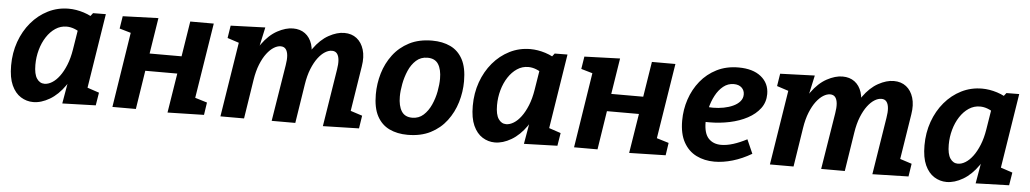

<svg xmlns="http://www.w3.org/2000/svg" viewBox="-35 -826 5995 1117"><g transform="rotate(5 2962.5 -267.5)"><path d="M171.5 12.1Q132.5 12.1 98.9 -8.9Q65.4 -29.9 45.3 -74Q25.3 -118 25.3 -189.1Q25.3 -263.2 48.3 -327.9Q71.4 -392.6 112.9 -441.8Q154.5 -491.1 210.3 -519.1Q266.1 -547.1 330.9 -547.1Q373.8 -547.1 419 -532.8Q464.2 -518.5 509 -486.4L447.1 -499.1L473.7 -533.6L548.4 -534.3L468.4 -28.5L420.5 -118.4L548.3 -75.7L536.1 -0.6L341.1 5.4L371.3 -168.8L412.1 -242.8Q395.4 -159.4 355.8 -102.4Q316.2 -45.5 267.1 -16.7Q218 12.1 171.5 12.1ZM227.8 -99.6Q249.2 -99.6 271.8 -113.5Q294.5 -127.4 314.7 -154.5Q335 -181.5 351.2 -221.4Q367.4 -261.2 375.7 -313.2L398 -451.7L420.7 -406.3Q396 -424.9 373.1 -433.5Q350.2 -442.2 327.8 -442.2Q292.3 -442.2 262.7 -422.5Q233.1 -402.8 211.2 -369.2Q189.3 -335.6 177.5 -293.1Q165.6 -250.6 165.6 -205.1Q165.6 -150.9 182.8 -125.3Q199.9 -99.6 227.8 -99.6Z M633.4 0 707 -470.6 715.4 -434.7 635.6 -457.9 647.2 -530.9 855.1 -538 815.8 -289.3 786.3 -328.3H1047.1L1001.6 -284.1L1041.3 -534.3H1178.6L1105.4 -73.6L1089.6 -100.6L1179.2 -73.3L1168.3 -0.3L955.6 4.7L998.6 -264.5L1028.4 -226.1H768.3L812.4 -269.9L770.4 0Z M1862.9 4.7 1916.1 -329.6Q1921.7 -362.2 1919.7 -386.1Q1917.7 -410.1 1907.5 -423.4Q1897.3 -436.7 1877.5 -436.7Q1858.1 -436.7 1837.2 -423.7Q1816.2 -410.7 1796.6 -384.8Q1777 -358.9 1761.1 -319.6Q1745.2 -280.2 1737 -227.2L1701.5 0H1563.5L1616.7 -329.6Q1622.3 -362.2 1620.4 -386.1Q1618.4 -410.1 1608.2 -423.4Q1597.9 -436.7 1578.1 -436.7Q1559.1 -436.7 1538.1 -423.7Q1517.2 -410.7 1497.4 -384.8Q1477.6 -358.9 1461.7 -319.6Q1445.8 -280.2 1437.6 -227.2L1402.2 0H1264.2L1336.7 -457L1393.1 -416.3L1266 -457.9L1277.5 -530.9L1479.3 -538L1442.3 -368.2L1399.8 -292.1Q1420.9 -381.9 1461.2 -437.9Q1501.5 -493.9 1549.9 -520.1Q1598.4 -546.4 1641.2 -546.4Q1682.7 -546.4 1711.4 -525.2Q1740.1 -503.9 1752.8 -464.9Q1765.4 -425.8 1757.5 -373L1752.9 -343L1701.2 -292.1Q1722.3 -381.9 1762.3 -437.9Q1802.2 -493.9 1850 -520.1Q1897.7 -546.4 1940.5 -546.4Q1983.4 -546.4 2012.8 -523.5Q2042.2 -500.5 2054.8 -459.1Q2067.5 -417.6 2058.2 -361.4L2012.7 -73.6L1953.2 -118.4L2085.1 -75.7L2073.5 -0.6Z M2453.5 -546.4Q2514.4 -546.4 2560.4 -524.6Q2606.4 -502.8 2632.4 -454.6Q2658.3 -406.4 2658.3 -326.9Q2658.3 -264.1 2640.1 -203.8Q2621.9 -143.4 2584.9 -94.5Q2548 -45.6 2491.5 -16.7Q2435 12.1 2357.6 12.1Q2297.4 12.1 2251.2 -9.9Q2205.1 -31.9 2179.3 -79.9Q2153.6 -127.9 2153.6 -206.4Q2153.6 -269.4 2171.4 -329.6Q2189.3 -389.9 2226.2 -438.9Q2263.2 -488 2319.7 -517.2Q2376.2 -546.4 2453.5 -546.4ZM2434.9 -444.9Q2395.9 -444.9 2368.8 -420.4Q2341.7 -395.9 2325.5 -358.4Q2309.3 -320.8 2301.6 -279.8Q2293.9 -238.8 2293.9 -206Q2293.9 -151.5 2313.5 -120.5Q2333 -89.4 2376 -89.4Q2414.6 -89.4 2441.6 -113.9Q2468.5 -138.3 2485.6 -176.2Q2502.6 -214.1 2510.3 -255.2Q2517.9 -296.2 2517.9 -329.3Q2517.9 -383.4 2498.4 -414.1Q2478.8 -444.9 2434.9 -444.9Z M2867.5 12.1Q2828.5 12.1 2794.9 -8.9Q2761.4 -29.9 2741.3 -74Q2721.3 -118 2721.3 -189.1Q2721.3 -263.2 2744.3 -327.9Q2767.4 -392.6 2808.9 -441.8Q2850.5 -491.1 2906.3 -519.1Q2962.1 -547.1 3026.9 -547.1Q3069.8 -547.1 3115 -532.8Q3160.2 -518.5 3205 -486.4L3143.1 -499.1L3169.7 -533.6L3244.4 -534.3L3164.4 -28.5L3116.5 -118.4L3244.3 -75.7L3232.1 -0.6L3037.1 5.4L3067.3 -168.8L3108.1 -242.8Q3091.4 -159.4 3051.8 -102.4Q3012.2 -45.5 2963.1 -16.7Q2914 12.1 2867.5 12.1ZM2923.8 -99.6Q2945.2 -99.6 2967.8 -113.5Q2990.5 -127.4 3010.7 -154.5Q3031 -181.5 3047.2 -221.4Q3063.4 -261.2 3071.7 -313.2L3094 -451.7L3116.7 -406.3Q3092 -424.9 3069.1 -433.5Q3046.2 -442.2 3023.8 -442.2Q2988.3 -442.2 2958.7 -422.5Q2929.1 -402.8 2907.2 -369.2Q2885.3 -335.6 2873.5 -293.1Q2861.6 -250.6 2861.6 -205.1Q2861.6 -150.9 2878.8 -125.3Q2895.9 -99.6 2923.8 -99.6Z M3329.4 0 3403 -470.6 3411.4 -434.7 3331.6 -457.9 3343.2 -530.9 3551.1 -538 3511.8 -289.3 3482.3 -328.3H3743.1L3697.6 -284.1L3737.3 -534.3H3874.6L3801.4 -73.6L3785.6 -100.6L3875.2 -73.3L3864.3 -0.3L3651.6 4.7L3694.6 -264.5L3724.4 -226.1H3464.3L3508.4 -269.9L3466.4 0Z M4149.5 12Q4091 12 4044.1 -11.2Q3997.2 -34.4 3969.8 -83.5Q3942.4 -132.5 3942.4 -209.7Q3942.4 -274.1 3962.5 -334.3Q3982.6 -394.5 4021.3 -442.3Q4060.1 -490.1 4115.8 -518.1Q4171.5 -546.1 4242.8 -546.1Q4326.8 -546.1 4374.3 -507.8Q4421.9 -469.4 4421.9 -406.3Q4421.9 -358.6 4395 -322.6Q4368 -286.6 4322.3 -262.2Q4276.7 -237.8 4219.1 -225.6Q4161.5 -213.4 4100.3 -213.4Q4089.3 -213.4 4080.5 -213.6Q4071.7 -213.8 4064.7 -214.4L4072.4 -302.5Q4082.7 -301.5 4093.4 -300.7Q4104.1 -299.9 4115 -299.9Q4146.1 -299.9 4176.5 -305.7Q4207 -311.5 4231.6 -323Q4256.3 -334.4 4271.2 -351.8Q4286.1 -369.3 4286.1 -392.2Q4286.1 -416.3 4269.5 -431.8Q4252.9 -447.4 4223.5 -447.4Q4189.3 -447.4 4162.4 -425.8Q4135.5 -404.2 4117 -369.2Q4098.5 -334.2 4088.8 -293.1Q4079 -252 4079 -212.9Q4079 -147.3 4106.3 -118Q4133.6 -88.7 4180.3 -88.7Q4212.8 -88.7 4250.8 -100.7Q4288.8 -112.7 4330 -134.3L4366 -52.8Q4311.3 -20.6 4255.8 -4.3Q4200.3 12 4149.5 12Z M5071.9 4.7 5125.1 -329.6Q5130.7 -362.2 5128.7 -386.1Q5126.7 -410.1 5116.5 -423.4Q5106.3 -436.7 5086.5 -436.7Q5067.1 -436.7 5046.2 -423.7Q5025.2 -410.7 5005.6 -384.8Q4986 -358.9 4970.1 -319.6Q4954.2 -280.2 4946 -227.2L4910.5 0H4772.5L4825.7 -329.6Q4831.3 -362.2 4829.4 -386.1Q4827.4 -410.1 4817.2 -423.4Q4806.9 -436.7 4787.1 -436.7Q4768.1 -436.7 4747.1 -423.7Q4726.2 -410.7 4706.4 -384.8Q4686.6 -358.9 4670.7 -319.6Q4654.8 -280.2 4646.6 -227.2L4611.2 0H4473.2L4545.7 -457L4602.1 -416.3L4475 -457.9L4486.5 -530.9L4688.3 -538L4651.3 -368.2L4608.8 -292.1Q4629.9 -381.9 4670.2 -437.9Q4710.5 -493.9 4758.9 -520.1Q4807.4 -546.4 4850.2 -546.4Q4891.7 -546.4 4920.4 -525.2Q4949.1 -503.9 4961.8 -464.9Q4974.4 -425.8 4966.5 -373L4961.9 -343L4910.2 -292.1Q4931.3 -381.9 4971.3 -437.9Q5011.2 -493.9 5059 -520.1Q5106.7 -546.4 5149.5 -546.4Q5192.4 -546.4 5221.8 -523.5Q5251.2 -500.5 5263.8 -459.1Q5276.5 -417.6 5267.2 -361.4L5221.7 -73.6L5162.2 -118.4L5294.1 -75.7L5282.5 -0.6Z M5505.5 12.1Q5466.5 12.1 5432.9 -8.9Q5399.4 -29.9 5379.3 -74Q5359.3 -118 5359.3 -189.1Q5359.3 -263.2 5382.3 -327.9Q5405.4 -392.6 5446.9 -441.8Q5488.5 -491.1 5544.3 -519.1Q5600.1 -547.1 5664.9 -547.1Q5707.8 -547.1 5753 -532.8Q5798.2 -518.5 5843 -486.4L5781.1 -499.1L5807.7 -533.6L5882.4 -534.3L5802.4 -28.5L5754.5 -118.4L5882.3 -75.7L5870.1 -0.6L5675.1 5.4L5705.3 -168.8L5746.1 -242.8Q5729.4 -159.4 5689.8 -102.4Q5650.2 -45.5 5601.1 -16.7Q5552 12.1 5505.5 12.1ZM5561.8 -99.6Q5583.2 -99.6 5605.8 -113.5Q5628.5 -127.4 5648.7 -154.5Q5669 -181.5 5685.2 -221.4Q5701.4 -261.2 5709.7 -313.2L5732 -451.7L5754.7 -406.3Q5730 -424.9 5707.1 -433.5Q5684.2 -442.2 5661.8 -442.2Q5626.3 -442.2 5596.7 -422.5Q5567.1 -402.8 5545.2 -369.2Q5523.3 -335.6 5511.5 -293.1Q5499.6 -250.6 5499.6 -205.1Q5499.6 -150.9 5516.8 -125.3Q5533.9 -99.6 5561.8 -99.6Z"/></g></svg>

Font: Bitter Thin
Style: Italic
Weight: 100
Italic angle: -9°
Designer: Sol Matas, and Bitter project Authors
Foundry: Sol Matas
Version: Version 2.002